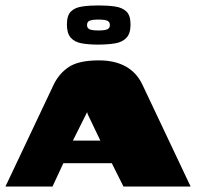

<svg xmlns="http://www.w3.org/2000/svg" viewBox="-27 -686 725 706"><path d="M-7 0 170 -374Q190 -416 226.5 -440Q263 -464 337 -464Q395 -464 435.5 -441.5Q476 -419 497 -374L674 0H427L384 -86H206L166 0ZM241 -169H342L296 -265Q295 -268 294 -271Q293 -274 293 -274Q293 -274 292 -271Q291 -268 289 -265ZM333 -522Q300 -522 274 -526.5Q248 -531 233.5 -547Q219 -563 219 -596Q219 -629 233.5 -643.5Q248 -658 274.5 -662Q301 -666 335 -666Q370 -666 396.5 -662Q423 -658 438 -643.5Q453 -629 453 -596Q453 -563 438 -547Q423 -531 396 -526.5Q369 -522 333 -522ZM335 -574Q357 -574 367 -578Q377 -582 377 -594Q377 -606 367 -610Q357 -614 335 -614Q313 -614 303 -610Q293 -606 293 -594Q293 -582 303 -578Q313 -574 335 -574Z"/></svg>

Font: Genos Black
Style: Regular
Weight: 900
Designer: Robert E. Leuschke
Foundry: Robert E. Leuschke
Version: Version 1.010